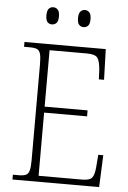

<svg xmlns="http://www.w3.org/2000/svg" viewBox="-60 -950 662 993"><g transform="rotate(5 271.0 -453.0)"><path d="M340 -817Q327 -817 317.5 -826.5Q308 -836 308 -861Q308 -886 317.5 -896Q327 -906 340 -906Q354 -906 363.5 -896Q373 -886 373 -861Q373 -836 363.5 -826.5Q354 -817 340 -817ZM176 -817Q162 -817 153 -826.5Q144 -836 144 -861Q144 -886 153 -896Q162 -906 176 -906Q190 -906 199.5 -896Q209 -886 209 -861Q209 -836 199.5 -826.5Q190 -817 176 -817ZM43 0V-25H74Q97 -25 110 -30.5Q123 -36 128 -54Q133 -72 133 -108V-605Q133 -642 128 -660Q123 -678 110.5 -683.5Q98 -689 74 -689H43V-714H465L470 -555H443L441 -602Q438 -648 425.5 -665.5Q413 -683 370 -683H176V-390H399V-359H176V-31H402Q442 -31 454 -47Q466 -63 469 -103L474 -166H500L493 0Z"/></g></svg>

Font: Noto Serif SemiCondensed ExtraLight
Style: Regular
Weight: 200
Width: 4
Designer: Monotype Design Team
Foundry: Monotype Imaging Inc.
Version: Version 2.014